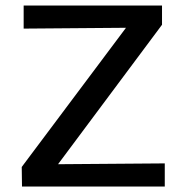

<svg xmlns="http://www.w3.org/2000/svg" viewBox="-20 -678 660 698"><path d="M579 -84V0H60L59 -71L438 -577L66 -574V-658H569V-588L191 -81Z"/></svg>

Font: Ysabeau SC Semibold
Style: Regular
Weight: 600
Designer: Christian Thalmann (Catharsis Fonts)
Version: Version 0.003